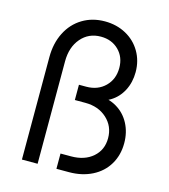

<svg xmlns="http://www.w3.org/2000/svg" viewBox="-107 -802 782 887"><g transform="rotate(15 283.5 -358.0)"><path d="M286 -716Q342 -716 387 -691.5Q432 -667 457.5 -623.5Q483 -580 483 -526Q483 -477 462.5 -437.5Q442 -398 405.5 -376Q369 -354 324 -354L344 -377Q394 -377 433.5 -353.5Q473 -330 495 -288.5Q517 -247 517 -195Q517 -138 490.5 -93.5Q464 -49 415.5 -24.5Q367 0 305 0H245V-73H295Q360 -73 399.5 -107.5Q439 -142 439 -198Q439 -255 398.5 -292Q358 -329 295 -329H245V-402H280Q335 -402 370 -436.5Q405 -471 405 -525Q405 -577 371.5 -610Q338 -643 286 -643Q228 -643 191.5 -600.5Q155 -558 155 -490V0H80V-490Q80 -556 106 -607.5Q132 -659 179 -687.5Q226 -716 286 -716Z"/></g></svg>

Font: Uncut Sans Variable
Style: Regular
Weight: 400
Designer: Kasper Nordkvist
Foundry: UNCUT.wtf
Version: Version 1.304;Glyphs 3.2 (3246)